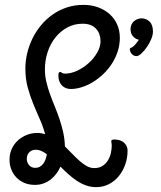

<svg xmlns="http://www.w3.org/2000/svg" viewBox="-20 -730 659 787"><path d="M374 37.1Q352.1 37.1 332 29.8Q312 22.5 294.2 10.5Q276.4 -1.5 259.8 -16.4Q243.2 -31.2 228 -46.9Q220.7 -31.2 210.7 -17.8Q200.7 -4.4 187.5 5.9Q174.3 16.1 158.2 22Q142.1 27.8 123 27.8Q98.1 27.8 78.9 19.3Q59.6 10.7 46.4 -3.4Q33.2 -17.6 26.1 -36.1Q19 -54.7 19 -75.2Q19 -99.6 28.3 -119.9Q37.6 -140.1 53.5 -154.5Q69.3 -168.9 89.8 -177Q110.4 -185.1 132.8 -185.1Q141.1 -185.1 149.2 -183.8Q157.2 -182.6 165 -180.2Q156.2 -212.4 142.6 -242.9Q128.9 -273.4 116 -305.2Q103 -336.9 93.5 -372.1Q84 -407.2 84 -449.2Q84 -481.4 91.8 -513.2Q99.6 -544.9 114 -574Q128.4 -603 149.4 -627.9Q170.4 -652.8 196.8 -671.1Q223.1 -689.5 254.6 -699.7Q286.1 -710 321.8 -710Q355.5 -710 382.8 -699.7Q410.2 -689.5 429.9 -671.6Q449.7 -653.8 460.4 -629.2Q471.2 -604.5 471.2 -575.2Q471.2 -545.9 462.4 -519Q453.6 -492.2 438.5 -468.8Q423.3 -445.3 403.3 -426.3Q383.3 -407.2 360.8 -393.6Q338.4 -379.9 314.9 -372.6Q291.5 -365.2 270 -365.2Q259.8 -365.2 250.7 -368.7Q241.7 -372.1 234.6 -378.9Q227.5 -385.7 223.4 -396.5Q219.2 -407.2 219.2 -421.9Q219.2 -435.1 227.1 -435.1Q229.5 -435.1 233.6 -431.6Q237.8 -428.2 246.1 -428.2Q271 -428.2 296.9 -440.4Q322.8 -452.6 344 -471.9Q365.2 -491.2 378.7 -514.9Q392.1 -538.6 392.1 -561Q392.1 -575.7 387.7 -588.6Q383.3 -601.6 374.3 -611.6Q365.2 -621.6 351.6 -627.2Q337.9 -632.8 318.8 -632.8Q284.2 -632.8 255.9 -617.4Q227.5 -602.1 207 -576.4Q186.5 -550.8 175.3 -516.8Q164.1 -482.9 164.1 -445.8Q164.1 -419.9 169.9 -394.8Q175.8 -369.6 184.6 -345Q193.4 -320.3 203.9 -295.2Q214.4 -270 223.4 -243.4Q232.4 -216.8 238.8 -188.7Q245.1 -160.6 246.1 -129.9Q262.2 -114.3 277.1 -98.6Q292 -83 306.6 -70.1Q321.3 -57.1 335.9 -49.1Q350.6 -41 366.2 -41Q387.2 -41 400.9 -50.3Q414.6 -59.6 422.9 -73.5Q431.2 -87.4 434.6 -103.5Q438 -119.6 438 -132.8Q438 -139.6 437 -143.8Q436 -147.9 436 -150.9Q436 -158.2 448.2 -158.2Q474.6 -158.2 488.8 -144.8Q502.9 -131.3 502.9 -112.8Q502.9 -83.5 493.7 -56.6Q484.4 -29.8 467.5 -8.8Q450.7 12.2 426.8 24.7Q402.8 37.1 374 37.1ZM126 -116.2Q110.8 -116.2 100.3 -106Q89.8 -95.7 89.8 -79.1Q89.8 -64.9 98.9 -53.5Q107.9 -42 125 -42Q135.3 -42 143.3 -46.6Q151.4 -51.3 157.2 -59.1Q163.1 -66.9 166.7 -76.9Q170.4 -86.9 171.9 -98.1Q160.6 -106.4 149.4 -111.3Q138.2 -116.2 126 -116.2ZM561 -654.8Q579.1 -654.8 593 -641.6Q606.9 -628.4 606.9 -600.6Q606.9 -586.4 599.6 -569.1Q592.3 -551.8 581.5 -536.4Q570.8 -521 559.3 -510.5Q547.9 -500 539.1 -500Q533.2 -500 528.1 -502.7Q522.9 -505.4 519.5 -509.5Q516.1 -513.7 514.2 -518.6Q512.2 -523.4 512.2 -527.8Q512.2 -531.7 513.9 -532.5Q515.6 -533.2 518.1 -534.7Q523.4 -536.1 531.7 -544.7Q540 -553.2 549.3 -566.9Q535.2 -569.8 525.1 -581.3Q515.1 -592.8 515.1 -610.8Q515.1 -621.1 519 -629.4Q522.9 -637.7 529.5 -643.3Q536.1 -648.9 544.2 -651.9Q552.2 -654.8 561 -654.8Z"/></svg>

Font: Grand Hotel
Style: Regular
Weight: 400
Designer: Brian J. Bonislawsky & Jim Lyles for Astigmatic (AOETI)
Foundry: Astigmatic (AOETI)
Version: Version 001.000